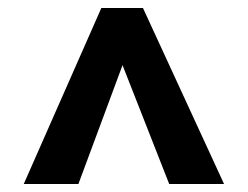

<svg xmlns="http://www.w3.org/2000/svg" viewBox="-20 -711 623 482"><path d="M234.4 -690.9H338.9L542.5 -249H404.8L287.6 -547.4L176.8 -249H39.6Z"/></svg>

Font: HammersmithOne
Style: Regular
Weight: 400
Designer: Nicole Fally
Foundry: Nicole Fally
Version: Version 1.003